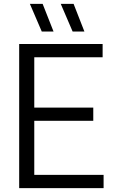

<svg xmlns="http://www.w3.org/2000/svg" viewBox="-20 -966 580 986"><path d="M78.5 0V-740H507V-672H156V-68H512V0ZM133 -345.5V-413.5H459V-345.5ZM353 -804 292 -946H358L413.5 -804ZM194.5 -804 133.5 -946H199L255 -804Z"/></svg>

Font: Encode Sans SC SemiCondensed
Style: Regular
Weight: 400
Width: 4
Designer: Multiple Designers
Foundry: Impallari Type
Version: Version 3.002